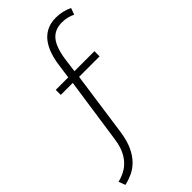

<svg xmlns="http://www.w3.org/2000/svg" viewBox="-302 -817 1053 1053"><g transform="rotate(-45 224.0 -290.5)"><path d="M180 -55Q171 5 152.5 44.5Q134 84 108.5 109.5Q83 135 53.5 148.5Q24 162 -6 169L-21 130Q8 123 32.5 110Q57 97 76.5 76Q96 55 109.5 25Q123 -5 129 -46L185 -431H92V-470H189L200 -549Q205 -590 217 -626.5Q229 -663 249 -690.5Q269 -718 299.5 -734Q330 -750 373 -750Q423 -750 469 -728L455 -690Q440 -698 420 -703Q400 -708 378 -708Q319 -708 288 -668Q257 -628 246 -539L237 -470H392V-430H233Z"/></g></svg>

Font: Mukta Mahee ExtraLight
Style: Regular
Weight: 275
Designer: Shuchita Grover, Noopur Datye, Girish Dalvi, Yashodeep Gholap
Foundry: Ek Type
Version: Version 2.538;PS 1.000;hotconv 16.6.51;makeotf.lib2.5.65220;